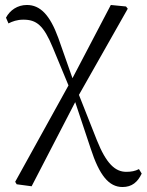

<svg xmlns="http://www.w3.org/2000/svg" viewBox="-20 -544 589 771"><path d="M472 207C510 207 533 187 549 153L538 135C523 143 507 146 487 146C443 146 407 114 369 19L297 -163L493 -509L486 -518L425 -524L271 -230L214 -392C180 -485 141 -524 88 -524C50 -524 20 -503 4 -473L14 -450C30 -458 48 -465 74 -465C126 -465 155 -443 192 -353L255 -201L41 186L47 196L107 204L282 -134L344 52C379 160 417 207 472 207Z"/></svg>

Font: Noto Serif JP Light
Style: Regular
Weight: 300
Designer: Ryoko NISHIZUKA 西塚涼子 (kana & ideographs); Frank Grießhammer (Latin, Greek & Cyrillic); Wenlong ZHANG 张文龙 (bopomofo); San
Foundry: Adobe
Version: Version 2.001;hotconv 1.1.0;makeotfexe 2.6.0